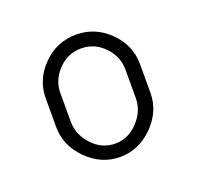

<svg xmlns="http://www.w3.org/2000/svg" viewBox="-67 -802 455 444"><g transform="rotate(-20 160.0 -580.5)"><path d="M160 -731Q207 -731 241.5 -697Q276 -663 276 -616V-546Q276 -500 241 -465Q206 -430 160 -430Q114 -430 79 -465Q44 -500 44 -546V-616Q44 -662 78 -696.5Q112 -731 160 -731ZM240 -546V-616Q240 -648 216.5 -672.5Q193 -697 160 -697Q127 -697 103.5 -672.5Q80 -648 80 -616V-546Q80 -514 103.5 -488.5Q127 -463 160 -463Q192 -463 216 -488.5Q240 -514 240 -546Z"/></g></svg>

Font: Dosis
Style: ExtraLight
Weight: 250
Designer: Edgar Tolentino, Pablo Impallari, Igino Marini
Foundry: Edgar Tolentino, Pablo Impallari, Igino Marini
Version: Version 1.007